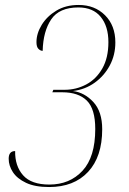

<svg xmlns="http://www.w3.org/2000/svg" viewBox="-20 -744 519 774"><path d="M178 10Q121 10 85 -7Q49 -24 32 -50Q15 -76 15 -104Q15 -135 41 -135Q40 -75 73 -37.5Q106 0 179 0Q261 0 312.5 -55.5Q364 -111 364 -224Q364 -305 330 -338.5Q296 -372 231 -372H191L195 -382H240Q287 -382 327.5 -403.5Q368 -425 392.5 -468Q417 -511 417 -574Q417 -638 386 -676Q355 -714 296 -714Q219 -714 186.5 -666Q154 -618 152 -539Q143 -539 135 -547Q127 -555 127 -574Q127 -609 148 -643.5Q169 -678 207 -701Q245 -724 297 -724Q362 -724 403.5 -682.5Q445 -641 445 -573Q445 -522 422.5 -480Q400 -438 361.5 -410.5Q323 -383 274 -377Q321 -371 356.5 -332.5Q392 -294 392 -223Q392 -112 335 -51Q278 10 178 10Z"/></svg>

Font: Noto Serif Display SemiCondensed Thin
Style: Italic
Weight: 100
Width: 4
Italic angle: -12°
Designer: Monotype Design Team
Foundry: Monotype Imaging Inc.
Version: Version 2.009